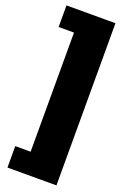

<svg xmlns="http://www.w3.org/2000/svg" viewBox="-196 -939 780 1186"><g transform="rotate(20 194.0 -346.0)"><path d="M22 187V46H123V-737H22V-879H344V187Z"/></g></svg>

Font: Tomorrow ExtraBold
Style: Regular
Weight: 800
Designer: Tony de Marco, Monica Rizzolli
Foundry: Just in Type
Version: Version 2.002